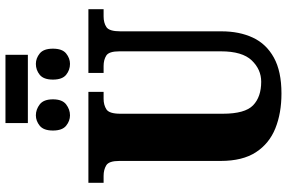

<svg xmlns="http://www.w3.org/2000/svg" viewBox="-198 -868 1075 720"><g transform="rotate(-90 340.0 -507.5)"><path d="M239 -941V-1025H495V-941ZM268 -783Q247 -783 229 -797.5Q211 -812 211 -847Q211 -882 229 -896.5Q247 -911 268 -911Q290 -911 309 -896.5Q328 -882 328 -847Q328 -812 309 -797.5Q290 -783 268 -783ZM461 -783Q438 -783 420 -797.5Q402 -812 402 -847Q402 -882 420 -896.5Q438 -911 461 -911Q482 -911 500 -896.5Q518 -882 518 -847Q518 -812 500 -797.5Q482 -783 461 -783ZM350 10Q276 10 219 -13Q162 -36 129.5 -86Q97 -136 97 -218V-598Q97 -637 80.5 -647Q64 -657 41 -657H15V-714H356V-657H330Q307 -657 290.5 -646.5Q274 -636 274 -594V-210Q274 -127 305.5 -96.5Q337 -66 394 -66Q440 -66 474 -101.5Q508 -137 508 -217V-598Q508 -637 492 -647Q476 -657 453 -657H427V-714H666V-657H639Q615 -657 599 -646.5Q583 -636 583 -594V-215Q583 -148 559.5 -97.5Q536 -47 484.5 -18.5Q433 10 350 10Z"/></g></svg>

Font: Noto Serif Condensed Black
Style: Regular
Weight: 900
Width: 3
Designer: Monotype Design Team
Foundry: Monotype Imaging Inc.
Version: Version 2.015; ttfautohint (v1.8.4.7-5d5b)